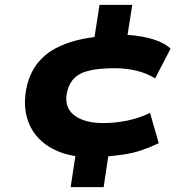

<svg xmlns="http://www.w3.org/2000/svg" viewBox="-20 -656 788 791"><path d="M271 115 297 -55 325 -9Q239 -15 179 -53.5Q119 -92 95.5 -157.5Q72 -223 92 -307Q107 -362 137 -398.5Q167 -435 208 -456.5Q249 -478 296.5 -490Q344 -502 396 -506L364 -469L390 -636H525L500 -478L474 -513Q540 -513 595.5 -498.5Q651 -484 683 -456L619 -333Q584 -355 541 -365Q498 -375 452 -375Q420 -375 389.5 -372Q359 -369 331.5 -360.5Q304 -352 285.5 -333.5Q267 -315 258 -284Q241 -218 283 -183.5Q325 -149 405 -149Q456 -149 506 -159.5Q556 -170 598 -191L634 -66Q598 -49 563 -37Q528 -25 486.5 -19Q445 -13 394 -9L431 -46L407 115Z"/></svg>

Font: Nunito Sans 7pt Expanded ExtraBold
Style: Italic
Weight: 800
Width: 7
Italic angle: -9°
Designer: Vernon Adams
Foundry: Vernon Adams
Version: Version 3.101;gftools[0.9.27]